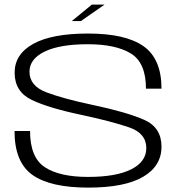

<svg xmlns="http://www.w3.org/2000/svg" viewBox="-20 -830 816 853"><path d="M299 -736.5H339.5L444.5 -809.5H388ZM372 3.5Q534 3.5 615.8 -44.5Q697.5 -92.5 697.5 -178.5Q697.5 -263.5 621 -297.5Q544.5 -331.5 391 -364Q263 -391 187 -419.5Q111 -448 111 -511.5Q111 -568 178.2 -600.8Q245.5 -633.5 370 -633.5Q494 -633.5 561.2 -592.5Q628.5 -551.5 628.5 -436H697.5Q697.5 -568.5 617.5 -624.8Q537.5 -681 371 -681Q210.5 -681 127.8 -635.2Q45 -589.5 45 -507Q45 -422.5 121.2 -386Q197.5 -349.5 347 -318.5Q477 -290.5 553.5 -264.2Q630 -238 630 -172Q630 -111.5 563 -77.8Q496 -44 371 -44Q245 -44 179.2 -87.2Q113.5 -130.5 113.5 -248H44.5Q44.5 -109.5 124 -53Q203.5 3.5 372 3.5Z"/></svg>

Font: Anybody Expanded Light
Style: Regular
Weight: 300
Width: 7
Version: Version 1.113;gftools[0.9.25]